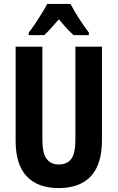

<svg xmlns="http://www.w3.org/2000/svg" viewBox="-20 -953 602 983"><path d="M502 -235Q502 -112 445.5 -51Q389 10 280 10Q174 10 117 -50Q60 -110 60 -232V-714H197V-237Q197 -169 218.5 -140Q240 -111 281 -111Q324 -111 345 -139.5Q366 -168 366 -238V-714H502ZM341 -933Q358 -900 382.5 -861.5Q407 -823 435 -786V-773H357Q340 -788 321 -808.5Q302 -829 281 -854Q259 -829 240 -807.5Q221 -786 206 -773H127V-786Q143 -806 161 -833Q179 -860 195.5 -887Q212 -914 222 -933Z"/></svg>

Font: Noto Sans Myanmar ExtraCondensed
Style: Bold
Weight: 700
Width: 2
Designer: Monotype Design Team
Foundry: Monotype Imaging Inc.
Version: Version 2.107; ttfautohint (v1.8.4.7-5d5b)